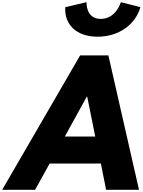

<svg xmlns="http://www.w3.org/2000/svg" viewBox="-62 -1748 1313 1768"><path d="M1051 -1728C1051 -1728 1007 -1574 866 -1574C725 -1574 735 -1728 735 -1728L539 -1682C529 -1521 643 -1410 837 -1410C1031 -1410 1185 -1521 1231 -1682ZM936 -1238H676L-42 0H261L395 -242H867L915 0H1218ZM815 -491H535L737 -858H741Z"/></svg>

Font: Hussar Dziwak
Style: Kur
Weight: 400
Version: Version 1.022